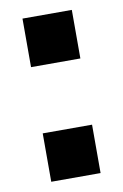

<svg xmlns="http://www.w3.org/2000/svg" viewBox="-66 -633 386 601"><g transform="rotate(-10 126.5 -332.5)"><path d="M48.3 -438V-592.3H205.1V-438ZM48.3 -73.7V-227.5H205.1V-73.7Z"/></g></svg>

Font: Oswald-Bold
Style: Bold
Weight: 700
Designer: vernon adams
Foundry: vernon adams
Version: Version 2.002; ttfautohint (v0.92.18-e454-dirty) -l 8 -r 50 